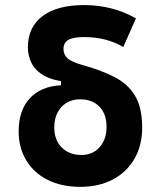

<svg xmlns="http://www.w3.org/2000/svg" viewBox="-20 -723 626 753"><path d="M294.4 9.8Q221.7 9.8 167.5 -17.3Q113.3 -44.4 83.3 -93.5Q53.2 -142.6 53.2 -208Q53.2 -289.6 96.4 -336.9Q139.6 -384.3 219.2 -388.7V-420.9L247.6 -401.9Q188.5 -406.2 153.8 -425.8Q119.1 -445.3 104.2 -474.6Q89.4 -503.9 89.4 -537.6Q89.4 -616.7 147 -659.9Q204.6 -703.1 309.6 -703.1Q421.9 -703.1 513.2 -650.9L463.4 -538.6Q397.9 -577.6 309.6 -577.6Q267.1 -577.6 248 -566.7Q229 -555.7 229 -531.2Q229 -508.8 244.9 -494.4Q260.7 -480 300.8 -468.8Q376 -448.2 429 -420.9Q481.9 -393.6 509.8 -347.2Q537.6 -300.8 537.6 -222.7Q537.6 -152.8 507.3 -100.3Q477.1 -47.9 422.4 -19Q367.7 9.8 294.4 9.8ZM299.3 -115.2Q344.2 -115.2 371.1 -146.2Q397.9 -177.2 397.9 -224.1Q397.9 -276.4 369.6 -304.9Q341.3 -333.5 294.9 -333.5Q249 -333.5 220.9 -303.2Q192.9 -272.9 192.9 -222.7Q192.9 -173.8 222.2 -144.5Q251.5 -115.2 299.3 -115.2Z"/></svg>

Font: Cascadia Code PL
Style: Regular
Weight: 400
Monospace: yes
Designer: Aaron Bell
Foundry: Saja Typeworks
Version: Version 2102.003